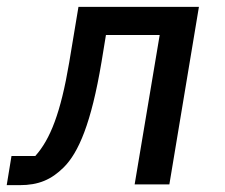

<svg xmlns="http://www.w3.org/2000/svg" viewBox="-33 -536 654 558"><path d="M-13.5 2.1H24.1C79.2 2.1 116.1 -13.8 152.3 -49.7C195 -92.3 232.2 -177.2 262.1 -356.2L274.9 -434.3H431.1L358.3 0H459.2L545.1 -516H195L168 -353.7C143.5 -208.8 113.3 -131.4 69.6 -82.7H0.4Z"/></svg>

Font: Margiela Mono Italic Medium It
Style: Regular
Weight: 500
Designer: Mike Abbink, Paul van der Laan, Pieter van Rosmalen
Foundry: Bold Monday
Version: Version 2.003 2021